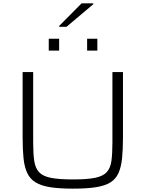

<svg xmlns="http://www.w3.org/2000/svg" viewBox="-20 -1118 870 1146"><path d="M416 8Q335 8 280.5 -0.5Q226 -9 193 -29Q160 -49 143 -84.5Q126 -120 120.5 -172.5Q115 -225 115 -299V-688H178V-268Q178 -200 184.5 -157Q191 -114 213.5 -90Q236 -66 284 -56.5Q332 -47 415 -47Q500 -47 547 -56.5Q594 -66 616.5 -90Q639 -114 645 -157Q651 -200 651 -268V-688H714V-299Q714 -225 708.5 -172.5Q703 -120 687 -84.5Q671 -49 638.5 -29Q606 -9 552 -0.5Q498 8 416 8ZM271 -816V-887H333V-816ZM500 -816V-887H561V-816ZM333 -958V-963L467 -1098H537V-1093L377 -958Z"/></svg>

Font: Saira Expanded Light
Style: Regular
Weight: 300
Width: 7
Designer: Hector Gatti with collaboration of the Omnibus-Type team
Foundry: Omnibus-Type
Version: Version 1.101